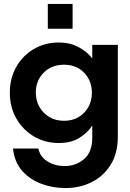

<svg xmlns="http://www.w3.org/2000/svg" viewBox="-20 -724 660 976"><path d="M313 232Q250 232 192 211Q134 190 94 146Q54 102 46 31H175Q183 72 220.5 96Q258 120 310 120Q366 120 407.5 84.5Q449 49 449 -24V-86Q426 -50 384 -23.5Q342 3 279 3Q208 3 151.5 -31Q95 -65 62.5 -122.5Q30 -180 30 -253Q30 -326 62.5 -383.5Q95 -441 151.5 -474.5Q208 -508 279 -508Q336 -508 379.5 -484.5Q423 -461 449 -427V-496H579V-31Q579 55 542.5 113.5Q506 172 445.5 202Q385 232 313 232ZM305 -110Q368 -110 407.5 -151Q447 -192 447 -252Q447 -314 407.5 -354.5Q368 -395 305 -395Q242 -395 202 -354.5Q162 -314 162 -253Q162 -213 180.5 -180.5Q199 -148 231 -129Q263 -110 305 -110ZM223 -578V-704H349V-578Z"/></svg>

Font: HostGroteskBold
Style: Bold
Weight: 700
Designer: Doukan Karapınar based on Poppins by Indian Type Foundry, Jonny Pinhorn
Foundry: Element Type
Version: Version 1.001; ttfautohint (v1.8.4.7-5d5b)